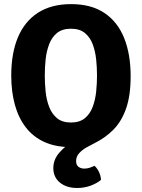

<svg xmlns="http://www.w3.org/2000/svg" viewBox="-20 -718 706 956"><path d="M36 -342Q36 -452.5 69.2 -532Q102.5 -611.5 169 -654.5Q235.5 -697.5 334 -697.5Q434.5 -697.5 500.2 -653.2Q566 -609 598.2 -528.5Q630.5 -448 630.5 -339Q630.5 -242.5 608 -178.2Q585.5 -114 545.8 -73.5Q506 -33 455 -7.5Q434 3 411.8 15.5Q389.5 28 374.2 44.8Q359 61.5 359 83.5Q359 104 371 112.8Q383 121.5 400 121.5Q414 121.5 427.2 117Q440.5 112.5 450.5 107.5Q463 118.5 472.2 137Q481.5 155.5 483 177.5Q464 194 432.5 206Q401 218 364.5 218Q311 218 278.2 191Q245.5 164 245.5 119Q245.5 76 276 41.5Q306.5 7 343 -14.5L365 14Q357 14.5 349 14.5Q341 14.5 333.5 14.5Q257 14.5 201 -11Q145 -36.5 108.5 -83.8Q72 -131 54 -196.5Q36 -262 36 -342ZM203 -342Q203 -302.5 207.2 -261.5Q211.5 -220.5 224.8 -185.8Q238 -151 264 -129.5Q290 -108 333.5 -108Q376.5 -108 402.5 -129.5Q428.5 -151 441.5 -185.8Q454.5 -220.5 458.8 -261.5Q463 -302.5 463 -342Q463 -381.5 458.8 -422.2Q454.5 -463 441.5 -497.8Q428.5 -532.5 402.5 -553.8Q376.5 -575 333.5 -575Q290 -575 264 -553.8Q238 -532.5 224.8 -497.8Q211.5 -463 207.2 -422.2Q203 -381.5 203 -342Z"/></svg>

Font: Signika Light
Style: Bold
Weight: 700
Version: Version 2.003;gftools[0.9.32]